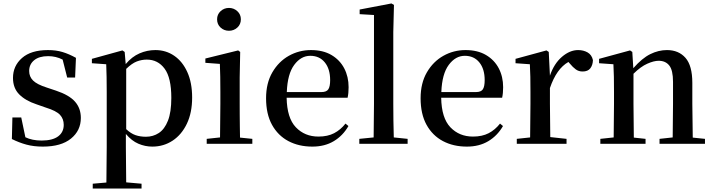

<svg xmlns="http://www.w3.org/2000/svg" viewBox="-20 -833 4133 1112"><path d="M228 16.1Q175.3 16.1 133.1 4.6Q90.8 -6.8 48.8 -27.8L51.8 -152.8H103L127 -38.1Q166.5 -19 221.2 -19Q284.2 -19 316.7 -43.2Q349.1 -67.4 349.1 -109.9Q349.1 -144.5 327.4 -168Q305.7 -191.4 245.1 -210L190.9 -229Q127.4 -250 91.3 -286.4Q55.2 -322.8 55.2 -381.8Q55.2 -451.2 107.4 -497.1Q159.7 -543 257.8 -543Q304.7 -543 342 -531.7Q379.4 -520.5 419.9 -498L415 -383.8H369.1L342.8 -487.8Q304.2 -507.8 258.8 -507.8Q206.5 -507.8 177.7 -484.1Q148.9 -460.4 148.9 -421.9Q148.9 -389.2 171.4 -366.7Q193.8 -344.2 250 -326.2L304.2 -308.1Q380.4 -282.7 414.3 -244.4Q448.2 -206.1 448.2 -149.9Q448.2 -76.7 391.1 -30.3Q334 16.1 228 16.1Z M861.8 16.1Q820.8 16.1 781.7 -0.5Q742.7 -17.1 709 -57.1V19L710.9 223.1L799.8 231V258.8H517.1V231L596.2 224.1L598.1 19V-298.8Q598.1 -349.1 597.4 -386.7Q596.7 -424.3 595.2 -460.9L512.2 -466.8V-492.2L689 -541L702.1 -532.2L708 -461.9Q744.1 -504.9 788.1 -523.9Q832 -543 879.9 -543Q940.9 -543 989 -510Q1037.1 -477.1 1064.9 -415.5Q1092.8 -354 1092.8 -268.1Q1092.8 -180.7 1062.5 -116.9Q1032.2 -53.2 980 -18.6Q927.7 16.1 861.8 16.1ZM710.9 -434.1V-85Q737.8 -59.6 764.9 -50.3Q792 -41 825.2 -41Q866.7 -41 899.9 -62.7Q933.1 -84.5 952.6 -133.8Q972.2 -183.1 972.2 -266.1Q972.2 -382.8 933.3 -435.3Q894.5 -487.8 830.1 -487.8Q800.8 -487.8 772.5 -477.1Q744.1 -466.3 710.9 -434.1Z M1306.2 -654.8Q1277.8 -654.8 1257.6 -673.3Q1237.3 -691.9 1237.3 -721.2Q1237.3 -749.5 1257.6 -768.3Q1277.8 -787.1 1306.2 -787.1Q1334 -787.1 1354.5 -768.3Q1375 -749.5 1375 -721.2Q1375 -691.9 1354.5 -673.3Q1334 -654.8 1306.2 -654.8ZM1253.4 0H1177.2V-28.8L1254.4 -37.1L1256.3 -231.9V-299.8Q1256.3 -350.1 1255.6 -388.2Q1254.9 -426.3 1253.4 -462.9L1169.4 -469.2V-494.1L1359.4 -541L1371.1 -532.2L1368.2 -384.8V-231.9Q1368.2 -204.6 1368.4 -169.7Q1368.7 -134.8 1369.1 -99.6Q1369.6 -64.5 1370.1 -36.1L1441.4 -28.8V0Z M1789.1 16.1Q1710.4 16.1 1650.1 -15.9Q1589.8 -47.9 1555.4 -110.1Q1521 -172.4 1521 -264.2Q1521 -351.6 1557.4 -414.1Q1593.8 -476.6 1652.8 -509.8Q1711.9 -543 1781.2 -543Q1851.1 -543 1899.7 -514.4Q1948.2 -485.8 1973.6 -437.3Q1999 -388.7 1999 -328.1Q1999 -292.5 1993.2 -267.1H1640.1Q1642.1 -149.4 1693.6 -95.7Q1745.1 -42 1824.2 -42Q1877.4 -42 1915 -61.5Q1952.6 -81.1 1981 -117.2L1998 -103Q1965.8 -46.9 1913.1 -15.4Q1860.4 16.1 1789.1 16.1ZM1641.1 -299.8H1841.8Q1871.1 -299.8 1881.6 -315.9Q1892.1 -332 1892.1 -369.1Q1892.1 -433.6 1861.1 -471.7Q1830.1 -509.8 1776.9 -509.8Q1723.1 -509.8 1684.1 -457.3Q1645 -404.8 1641.1 -299.8Z M2143.1 0H2061V-28.8L2144 -37.1L2146 -231.9V-746.1L2063 -751V-777.8L2247.1 -813L2261.7 -804.2L2257.8 -647V-231.9Q2257.8 -187 2258.5 -134.8Q2259.3 -82.5 2260.7 -37.1L2340.8 -28.8V0Z M2684.1 16.1Q2605.5 16.1 2545.2 -15.9Q2484.9 -47.9 2450.4 -110.1Q2416 -172.4 2416 -264.2Q2416 -351.6 2452.4 -414.1Q2488.8 -476.6 2547.9 -509.8Q2606.9 -543 2676.3 -543Q2746.1 -543 2794.7 -514.4Q2843.3 -485.8 2868.7 -437.3Q2894 -388.7 2894 -328.1Q2894 -292.5 2888.2 -267.1H2535.2Q2537.1 -149.4 2588.6 -95.7Q2640.1 -42 2719.2 -42Q2772.5 -42 2810.1 -61.5Q2847.7 -81.1 2876 -117.2L2893.1 -103Q2860.8 -46.9 2808.1 -15.4Q2755.4 16.1 2684.1 16.1ZM2536.1 -299.8H2736.8Q2766.1 -299.8 2776.6 -315.9Q2787.1 -332 2787.1 -369.1Q2787.1 -433.6 2756.1 -471.7Q2725.1 -509.8 2671.9 -509.8Q2618.2 -509.8 2579.1 -457.3Q2540 -404.8 2536.1 -299.8Z M3048.8 0H2973.1V-28.8L3050.3 -37.1L3052.2 -231.9V-300.8Q3052.2 -352.1 3051.5 -388.2Q3050.8 -424.3 3048.8 -460.9L2965.8 -466.8V-492.2L3145 -541L3158.2 -532.2L3165 -395Q3189 -464.8 3234.6 -503.9Q3280.3 -543 3328.1 -543Q3359.4 -543 3383.3 -529.3Q3407.2 -515.6 3414.1 -484.9Q3413.1 -455.6 3398.9 -437.3Q3384.8 -418.9 3354 -418.9Q3331.5 -418.9 3314.7 -431.2Q3297.9 -443.4 3280.3 -464.8L3272 -474.1Q3203.1 -435.1 3165 -323.2V-231.9L3167 -39.1L3261.2 -28.8V0Z M3875 0H3799.8V-28.8L3876 -37.1L3877.9 -231.9V-358.9Q3877.9 -426.3 3856.2 -453.6Q3834.5 -481 3794.9 -481Q3767.1 -481 3729 -464.1Q3690.9 -447.3 3648.9 -405.8V-231.9L3650.9 -36.1L3718.8 -28.8V0H3457V-28.8L3534.2 -37.1L3536.1 -231.9V-300.8Q3536.1 -351.1 3535.4 -387.7Q3534.7 -424.3 3532.7 -460.9L3449.7 -466.8V-492.2L3628.9 -541L3642.1 -532.2L3647.9 -438Q3698.2 -495.6 3745.8 -519.3Q3793.5 -543 3842.8 -543Q3910.6 -543 3950.2 -497.8Q3989.7 -452.6 3989.7 -353V-231.9L3992.2 -36.1L4063 -28.8V0Z"/></svg>

Font: Source Han Serif TW SemiBold
Style: Regular
Weight: 600
Designer: Ryoko NISHIZUKA Ë•øÂ°öÊ∂ºÂ≠ê (kana & ideographs); Frank Grie√ühammer (Latin, Greek & Cyrillic); Wenlong ZHANG Âº†ÊñáÈæô 
Foundry: Adobe
Version: Version 2.003;hotconv 1.1.1;makeotfexe 2.6.0